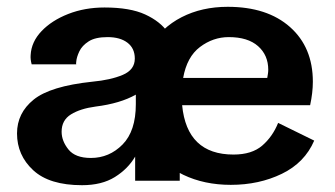

<svg xmlns="http://www.w3.org/2000/svg" viewBox="-20 -531 983 564"><path d="M221 13Q125 13 77.5 -31Q30 -75 30 -139Q30 -199 79 -238.5Q128 -278 251 -291Q305 -296 340.5 -311Q376 -326 376 -359Q376 -389 354.5 -405.5Q333 -422 296 -422Q260 -422 240.5 -409.5Q221 -397 213 -380Q205 -363 204 -350Q203 -343 204 -342H73Q69 -357 70 -369Q72 -408 102 -439.5Q132 -471 180.5 -490Q229 -509 287 -509Q362 -509 406.5 -488.5Q451 -468 473 -436Q495 -404 501.5 -368.5Q508 -333 508 -303V0H377V-71Q356 -35 317.5 -11Q279 13 221 13ZM247 -67Q301 -67 340 -106.5Q379 -146 379 -225V-253Q333 -227 261 -218Q216 -212 188.5 -195Q161 -178 161 -144Q161 -117 181 -92Q201 -67 247 -67ZM903 -118Q875 -53 808 -20.5Q741 12 658 12Q580 12 518.5 -17.5Q457 -47 421.5 -106.5Q386 -166 386 -255Q386 -335 420 -392.5Q454 -450 513.5 -480.5Q573 -511 649 -511Q765 -511 832 -451.5Q899 -392 899 -291Q899 -259 891 -222H515Q529 -77 666 -77Q720 -77 750.5 -103.5Q781 -130 797 -170ZM652 -422Q606 -422 567.5 -393Q529 -364 518 -302H765Q766 -308 767 -314Q768 -320 768 -326Q768 -369 738 -395.5Q708 -422 652 -422Z"/></svg>

Font: Panamera
Style: Bold
Weight: 700
Designer: Bastien Sozeau
Foundry: NBR — Bastien Sozeau
Version: Version 3.002; ttfautohint (v1.8.4.7-5d5b);gftools[0.9.33]